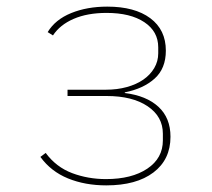

<svg xmlns="http://www.w3.org/2000/svg" viewBox="-20 -548 640 580"><path d="M301 12Q237 12 185.5 -9Q134 -30 102 -74L118 -86Q150 -43 198 -25Q246 -7 300 -7Q378 -7 425 -38.5Q472 -70 472 -124V-144Q472 -196 426 -227Q380 -258 302 -258H184V-277H300Q334 -277 363 -285Q392 -293 413 -307.5Q434 -322 446 -342.5Q458 -363 458 -387V-405Q458 -453 416 -481Q374 -509 302 -509Q244 -509 202.5 -491Q161 -473 140 -441L124 -451Q147 -489 195 -508.5Q243 -528 304 -528Q387 -528 434 -493Q481 -458 481 -395Q481 -341 447 -310.5Q413 -280 357 -269V-267Q422 -259 458.5 -225.5Q495 -192 495 -135Q495 -66 443.5 -27Q392 12 301 12Z"/></svg>

Font: IBM Plex Mono Thin
Style: Regular
Weight: 100
Monospace: yes
Designer: Mike Abbink, Paul van der Laan, Pieter van Rosmalen
Foundry: Bold Monday
Version: Version 2.3